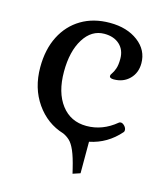

<svg xmlns="http://www.w3.org/2000/svg" viewBox="-103 -589 715 830"><g transform="rotate(15 254.5 -174.0)"><path d="M299 162 294 141Q282 91 270 63.5Q258 36 244.5 23.5Q231 11 215 4Q139 -19 92 -86.5Q45 -154 45 -247Q45 -327 75 -386Q105 -445 159.5 -477.5Q214 -510 287 -510Q364 -510 413.5 -472.5Q463 -435 463 -376Q463 -333 435.5 -305.5Q408 -278 365 -278Q346 -278 346 -289Q346 -294 352 -302Q358 -310 364 -326.5Q370 -343 370 -371Q370 -411 344.5 -434.5Q319 -458 276 -458Q219 -458 184 -402Q149 -346 149 -255Q149 -162 190.5 -107.5Q232 -53 303 -53Q375 -53 435 -103Q438 -106 444 -106Q452 -106 460.5 -97Q469 -88 469 -78Q469 -72 466 -69Q411 -6 332 10V151Z"/></g></svg>

Font: Gabriela
Style: Regular
Weight: 400
Designer: Eduardo Rodriguez Tunni
Foundry: Eduardo Rodriguez Tunni
Version: Version 2.001;gftools[0.9.26]